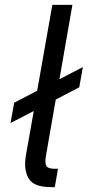

<svg xmlns="http://www.w3.org/2000/svg" viewBox="-20 -760 359 785"><path d="M217 -70 204 5H187Q117 5 96.5 -31.5Q76 -68 86 -125L118 -306L23 -257L38 -340L132 -389L194 -740H276L223 -436L319 -486L304 -403L208 -353L168 -124Q163 -96 169 -83Q175 -70 203 -70Z"/></svg>

Font: Inria Sans
Style: Italic
Weight: 400
Italic angle: -10°
Designer: Black Foundry Team
Foundry: Black Foundry
Version: Version 1.2; ttfautohint (v1.8.3)